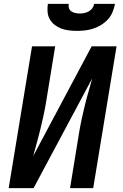

<svg xmlns="http://www.w3.org/2000/svg" viewBox="-20 -975 640 995"><path d="M25 0 146 -735H266L218 -441Q212 -406 204.5 -371.5Q197 -337 188.5 -302.5Q180 -268 170.5 -234Q161 -200 152 -166L455 -735H584L463 0H343L391 -294Q397 -329 404.5 -363.5Q412 -398 420.5 -432.5Q429 -467 439 -501Q449 -535 458 -569L154 0ZM379 -815Q358 -815 337 -817.5Q316 -820 297.5 -827Q279 -834 263.5 -846Q248 -858 238 -875.5Q228 -893 226.5 -913.5Q225 -934 228 -955H336Q334 -943 337.5 -932.5Q341 -922 350 -916Q359 -910 370.5 -907.5Q382 -905 394 -905Q406 -905 417.5 -907.5Q429 -910 440 -916Q451 -922 458.5 -932.5Q466 -943 468 -955H576Q572 -934 563.5 -913Q555 -892 539.5 -875Q524 -858 504.5 -846Q485 -834 464 -827Q443 -820 421.5 -817.5Q400 -815 379 -815Z"/></svg>

Font: Iosevka Curly Extended
Style: Bold Italic
Weight: 700
Width: 7
Italic angle: -9°
Monospace: yes
Designer: Belleve Invis
Foundry: Belleve Invis
Version: Version 11.1.0; ttfautohint (v1.8.3)